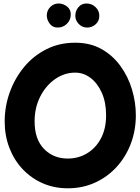

<svg xmlns="http://www.w3.org/2000/svg" viewBox="-20 -981 785 1078"><path d="M360.4 76.2Q283.7 76.2 219 47.6Q154.3 19 106.4 -32Q58.6 -83 32.5 -151.4Q6.3 -219.7 6.3 -299.3Q6.3 -382.8 34.4 -461.7Q62.5 -540.5 114.5 -603.8Q166.5 -667 239.5 -704.1Q312.5 -741.2 402.3 -741.2Q486.8 -741.2 550.3 -705.3Q613.8 -669.4 656.7 -609.9Q699.7 -550.3 721.2 -478.3Q742.7 -406.2 742.7 -334Q742.7 -248.5 714.4 -174.1Q686 -99.6 634.3 -43.2Q582.5 13.2 512.9 44.7Q443.4 76.2 360.4 76.2ZM360.4 -90.8Q420.4 -90.8 469.2 -120.4Q518.1 -149.9 546.9 -204.3Q575.7 -258.8 575.7 -334Q575.7 -405.8 551.8 -459.7Q527.8 -513.7 488.5 -543.5Q449.2 -573.2 402.3 -573.2Q341.3 -573.2 289.3 -536.9Q237.3 -500.5 205.8 -438.5Q174.3 -376.5 174.3 -299.3Q174.3 -199.2 227.1 -145Q279.8 -90.8 360.4 -90.8ZM537.6 -892.1Q537.6 -862.3 516.6 -844.2Q495.6 -826.2 470.2 -826.2Q440.9 -826.2 421.9 -846.7Q402.8 -867.2 402.8 -891.6Q402.8 -919.9 420.4 -940.7Q438 -961.4 465.3 -961.4Q495.1 -961.4 516.4 -941.2Q537.6 -920.9 537.6 -892.1ZM377.4 -899.9Q377.4 -869.1 356 -847.7Q334.5 -826.2 303.7 -826.2Q274.9 -826.2 258.8 -848.4Q242.7 -870.6 242.7 -894Q242.7 -921.9 262.2 -941.7Q281.7 -961.4 309.6 -961.4Q334 -961.4 355.7 -945.1Q377.4 -928.7 377.4 -899.9Z"/></svg>

Font: Mikhak Black
Style: Regular
Weight: 900
Designer: Amin Abedi
Version: Version 3.3